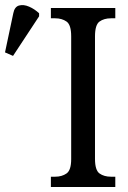

<svg xmlns="http://www.w3.org/2000/svg" viewBox="-30 -746 510 766"><path d="M173 0V-41H190Q217 -41 235.5 -54Q254 -67 254 -111V-601Q254 -647 235.5 -660Q217 -673 190 -673H173V-714H430V-673H413Q385 -673 367 -660Q349 -647 349 -601V-112Q349 -67 367 -54Q385 -41 413 -41H430V0ZM22 -523 -10 -537 23 -693Q28 -719 46 -724Q64 -729 86 -719.5Q108 -710 126 -693V-681Z"/></svg>

Font: Noto Serif Condensed
Style: Regular
Weight: 400
Width: 3
Designer: Monotype Design Team
Foundry: Monotype Imaging Inc.
Version: Version 2.013; ttfautohint (v1.8.4.7-5d5b)